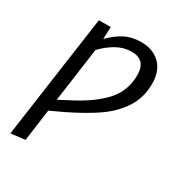

<svg xmlns="http://www.w3.org/2000/svg" viewBox="-176 -661 934 995"><g transform="rotate(30 291.5 -163.5)"><path d="M538 -379Q538 -295 496.5 -231.5Q455 -168 387 -121Q319 -74 218 -25L141 11L115 201L30 211L134 -526H205L202 -453Q242 -494 284.5 -516Q327 -538 382 -538Q453 -538 495.5 -496Q538 -454 538 -379ZM449 -379Q449 -470 364 -470Q319 -470 277.5 -447.5Q236 -425 196 -384L151 -60L212 -92Q326 -150 387.5 -217Q449 -284 449 -379Z"/></g></svg>

Font: Fira Sans Book
Style: Italic
Weight: 350
Italic angle: -8°
Designer: bBox Type GmbH & Carrois Corporate GbR & Edenspiekermann AG
Foundry: bBox Type GmbH & Carrois Corporate GbR & Edenspiekermann AG
Version: Version 4.301